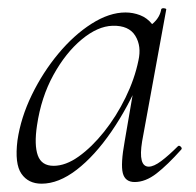

<svg xmlns="http://www.w3.org/2000/svg" viewBox="-20 -429 472 462"><path d="M80 13Q48 13 31.5 -11Q15 -35 22 -91Q30 -146 56.5 -200.5Q83 -255 120.5 -300Q158 -345 200.5 -372Q243 -399 282 -399Q300 -399 317 -392.5Q334 -386 346 -371Q358 -356 360 -332L322 -357Q333 -359 349 -373.5Q365 -388 368 -407Q370 -410 375.5 -409Q381 -408 380 -406L322 -89Q312 -28 338 -28Q350 -28 368 -41.5Q386 -55 408 -77Q411 -80 415 -76Q419 -72 416 -69Q383 -32 356.5 -11.5Q330 9 304 9Q281 9 275.5 -12.5Q270 -34 280 -89L304 -229L320 -246Q289 -172 248.5 -113Q208 -54 164.5 -20.5Q121 13 80 13ZM109 -30Q138 -30 169.5 -52.5Q201 -75 230.5 -112Q260 -149 282 -194Q304 -239 313 -283Q321 -318 305.5 -343Q290 -368 251 -367Q215 -366 176.5 -334Q138 -302 108.5 -248.5Q79 -195 69 -127Q62 -80 71 -55Q80 -30 109 -30Z"/></svg>

Font: Cormorant Infant Light
Style: Italic
Weight: 300
Italic angle: -10°
Designer: Christian Thalmann (Catharsis Fonts)
Foundry: Catharsis Fonts
Version: Version 4.001